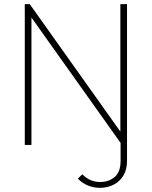

<svg xmlns="http://www.w3.org/2000/svg" viewBox="-20 -696 729 922"><path d="M99 0V-676H123L131 -634V0ZM566 0 116 -633 123 -676 573 -43ZM566 0 558 -42V-676H590V0ZM460 206Q429 206 401.5 194.5Q374 183 354 162L375 141Q394 160 415.5 169Q437 178 461 178Q502 178 530.5 154Q559 130 559 77V-460H590V76Q590 119 572 148Q554 177 524.5 191.5Q495 206 460 206Z"/></svg>

Font: Outfit Thin
Style: Regular
Weight: 100
Designer: Rodrigo Fuenzalida
Foundry: fragTYPE
Version: Version 1.100;gftools[0.9.27]